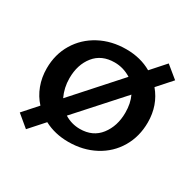

<svg xmlns="http://www.w3.org/2000/svg" viewBox="-118 -586 766 757"><g transform="rotate(30 264.5 -207.0)"><path d="M443 -351Q490 -295 490 -217Q490 -153 460 -102Q430 -51 376.5 -22.5Q323 6 256 6Q195 6 146 -20L87 46L33 1L90 -63Q65 -90 51.5 -126Q38 -162 38 -203Q38 -267 68.5 -317.5Q99 -368 152.5 -396.5Q206 -425 273 -425Q338 -425 388 -396L445 -460L500 -415ZM153 -133 334 -335Q299 -357 259 -357Q200 -357 167.5 -316.5Q135 -276 135 -214Q135 -171 153 -133ZM379 -280 200 -81Q232 -61 270 -61Q329 -61 361.5 -103Q394 -145 394 -206Q394 -249 379 -280Z"/></g></svg>

Font: Ysabeau Infant Semibold
Style: Regular
Weight: 600
Designer: Christian Thalmann (Catharsis Fonts)
Version: Version 0.003